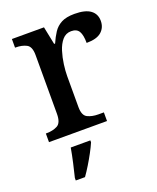

<svg xmlns="http://www.w3.org/2000/svg" viewBox="-142 -632 770 939"><g transform="rotate(-20 242.5 -163.0)"><path d="M29 0V-45H32Q66 -45 89.5 -57.5Q113 -70 113 -117V-423Q113 -467 90 -479Q67 -491 34 -491H31V-536H198L217 -443H222Q235 -473 250.5 -496.5Q266 -520 291.5 -533.5Q317 -547 360 -547Q416 -547 443 -527Q470 -507 470 -471Q470 -436 445.5 -414.5Q421 -393 368 -393Q368 -434 356.5 -453.5Q345 -473 316 -473Q288 -473 270 -452Q252 -431 242 -399Q232 -367 227.5 -333Q223 -299 223 -273V-112Q223 -68 246.5 -56.5Q270 -45 302 -45H331V0ZM88 208Q96 176 105 136Q114 96 120 61H222V71Q213 92 198.5 119Q184 146 167.5 173Q151 200 136 221H88Z"/></g></svg>

Font: Noto Serif Toto Medium
Style: Regular
Weight: 500
Designer: Monotype Design Team
Foundry: Monotype Imaging Inc.
Version: Version 2.001; ttfautohint (v1.8.4.7-5d5b)